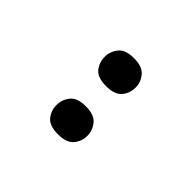

<svg xmlns="http://www.w3.org/2000/svg" viewBox="8 -949 519 519"><g transform="rotate(-45 268.0 -689.0)"><path d="M360 -630Q338 -630 322 -643.5Q306 -657 306 -689Q306 -722 322 -735Q338 -748 360 -748Q380 -748 396.5 -735Q413 -722 413 -689Q413 -657 396.5 -643.5Q380 -630 360 -630ZM175 -630Q154 -630 138 -643.5Q122 -657 122 -689Q122 -722 138 -735Q154 -748 175 -748Q196 -748 212.5 -735Q229 -722 229 -689Q229 -657 212.5 -643.5Q196 -630 175 -630Z"/></g></svg>

Font: Noto Serif Thai SemiCondensed SemiBold
Style: Regular
Weight: 600
Width: 4
Designer: Monotype Design Team
Foundry: Monotype Imaging Inc.
Version: Version 2.002; ttfautohint (v1.8.4.7-5d5b)